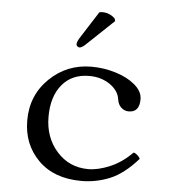

<svg xmlns="http://www.w3.org/2000/svg" viewBox="-53 -779 745 837"><g transform="rotate(5 320.0 -360.5)"><path d="M348 -729Q354 -731 362 -731Q393 -731 417 -708L420 -697L305 -588Q286 -569 275 -569Q270 -569 265.5 -573Q261 -577 261 -582Q261 -592 272 -610ZM579 -108Q518 -39 458 -14.5Q398 10 334 10Q214 10 145 -59Q76 -128 76 -233Q76 -343 152 -416.5Q228 -490 335 -490Q390 -490 441.5 -474Q493 -458 525 -431Q560 -402 560 -367Q560 -310 513 -310Q494 -310 480 -323Q466 -336 463 -358Q458 -396 419.5 -422.5Q381 -449 329 -449Q253 -449 210 -397Q167 -345 167 -257Q167 -166 221.5 -105Q276 -44 359 -44Q402 -44 454 -66Q506 -88 550 -133Q558 -132 567 -124Q576 -116 579 -108Z"/></g></svg>

Font: Linux Libertine Mono O
Style: Mono
Weight: 400
Designer: Philipp H. Poll
Foundry: Philipp H. Poll
Version: Version 5.1.7